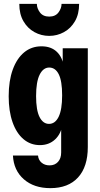

<svg xmlns="http://www.w3.org/2000/svg" viewBox="-20 -760 519 995"><path d="M241 215Q156 215 103.5 169Q51 123 47 46H177Q179 69 195.5 83Q212 97 237 97Q264 97 280.5 79Q297 61 297 30V-117H304Q297 -67 265.5 -37.5Q234 -8 187 -8Q138 -8 101.5 -39Q65 -70 45 -127Q25 -184 25 -261Q25 -341 46 -399Q67 -457 105 -488.5Q143 -520 195 -520Q245 -520 275 -491Q305 -462 312 -408H305V-510H435V2Q435 104 384.5 159.5Q334 215 241 215ZM234 -118Q266 -118 284 -155Q302 -192 302 -266Q302 -340 284.5 -375Q267 -410 235 -410Q204 -410 185.5 -373Q167 -336 167 -262Q167 -189 185 -153.5Q203 -118 234 -118ZM235 -574Q194 -574 158.5 -593.5Q123 -613 101.5 -650Q80 -687 80 -740H171Q171 -717 187 -695.5Q203 -674 235 -674Q267 -674 283 -695.5Q299 -717 299 -740H390Q390 -687 368.5 -650Q347 -613 311.5 -593.5Q276 -574 235 -574Z"/></svg>

Font: Instrument Sans Condensed
Style: Bold
Weight: 700
Width: 3
Designer: Rodrigo Fuenzalida
Foundry: fragTYPE
Version: Version 1.000;gftools[0.9.28]